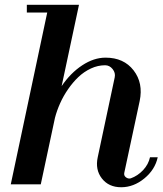

<svg xmlns="http://www.w3.org/2000/svg" viewBox="-20 -768 680 800"><path d="M387.2 -112.8 458 -445.8Q461.9 -464.4 449.2 -480.2Q436.5 -496.1 418 -496.1Q387.7 -496.1 358.9 -482.7Q330.1 -469.2 306.9 -447.3Q283.7 -425.3 263.9 -396.7Q244.1 -368.2 230.5 -337.6Q216.8 -307.1 209 -276.9L149.9 0H24.9L176.8 -715.8H91.8V-748H309.1L236.8 -409.2Q273.9 -463.9 322.5 -495.8Q371.1 -527.8 419.9 -527.8Q495.6 -527.8 536.6 -474.9Q577.6 -421.9 562 -347.2L498 -48.8Q495.1 -36.6 504.6 -29.3Q514.2 -22 524.9 -24.9Q553.7 -35.2 576.2 -59.1Q598.6 -83 605 -112.8H637.2Q626 -61 581.3 -24.4Q536.6 12.2 484.9 12.2Q433.1 12.2 404.5 -24.4Q376 -61 387.2 -112.8Z"/></svg>

Font: Fin Serif Display
Style: Italic
Weight: 400
Italic angle: -12°
Designer: J. Blake Harris
Version: Version 1.006;FEAKit 1.0